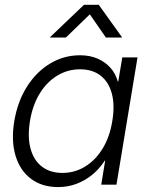

<svg xmlns="http://www.w3.org/2000/svg" viewBox="-20 -758 609 788"><path d="M218.3 9.8Q152.3 9.8 107.2 -24.2Q62 -58.1 43.7 -119.1Q25.4 -180.2 38.6 -260.7Q52.2 -341.8 90.8 -402.6Q129.4 -463.4 185.8 -497.3Q242.2 -531.2 308.1 -531.2Q349.6 -531.2 381.3 -517.1Q413.1 -502.9 434.1 -478.8Q455.1 -454.6 463.4 -423.3H465.3L481.9 -522.5H544.4L458 0H395.5L411.6 -98.6H409.7Q389.6 -66.9 360.6 -42.5Q331.5 -18.1 295.7 -4.2Q259.8 9.8 218.3 9.8ZM235.8 -48.3Q287.6 -48.3 330.3 -75Q373 -101.6 401.9 -149.4Q430.7 -197.3 440.9 -261.2Q451.7 -325.2 439.2 -373Q426.8 -420.9 393.3 -447.3Q359.9 -473.6 308.1 -473.6Q258.3 -473.6 215.6 -448Q172.9 -422.4 143.3 -374.8Q113.8 -327.1 103 -261.2Q92.3 -195.3 105.5 -147.5Q118.7 -99.6 152.3 -74Q186 -48.3 235.8 -48.3ZM250.5 -604H185.5V-605.5L324.7 -738.3H385.3L480.5 -605.5V-604H414.6L348.6 -699.2Z"/></svg>

Font: Inter 28pt Light
Style: Italic
Weight: 300
Italic angle: -9.3988°
Designer: Rasmus Andersson
Foundry: rsms
Version: Version 4.001;git-66647c0bb